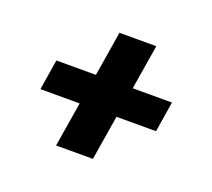

<svg xmlns="http://www.w3.org/2000/svg" viewBox="-78 -636 656 593"><g transform="rotate(20 250.0 -340.0)"><path d="M157 -143 181 -290H52L68 -390H198L222 -537H343L319 -390H448L432 -290H302L278 -143Z"/></g></svg>

Font: Iosevka Curly Slab HvObl
Style: Regular
Weight: 900
Italic angle: -9°
Monospace: yes
Designer: Belleve Invis
Foundry: Belleve Invis
Version: Version 11.1.0; ttfautohint (v1.8.3)